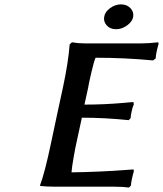

<svg xmlns="http://www.w3.org/2000/svg" viewBox="-20 -844 737 868"><path d="M326.2 -201.2Q321.8 -183.6 313.2 -134.8Q304.7 -85.9 303.2 -64.9Q360.8 -65.4 431.2 -68.6Q501.5 -71.8 543 -75.2L584 -78.1L585 -68.8Q581.5 -59.1 576.2 -34.2Q572.8 -19 571.8 -4.9L563 3.9Q536.1 0 496.1 0H227.1Q207.5 0 190.9 -1Q174.3 -2 167 -2.9L160.2 -3.9Q182.6 -62.5 211.9 -203.1Q221.2 -249.5 240 -335.2Q258.8 -420.9 264.2 -446.8Q289.1 -563.5 294.9 -643.1L305.2 -652.8Q332 -647.9 361.8 -647.9H621.1Q650.9 -647.9 695.8 -652.8L696.8 -645Q694.3 -636.7 690.4 -621.1L687 -605Q684.1 -591.8 684.1 -580.1L671.9 -570.8Q543.5 -583 412.1 -583Q404.8 -567.4 393.1 -516.8Q381.3 -466.3 377.9 -444.8L361.8 -371.1Q451.2 -371.1 539.1 -378.9Q543.9 -379.4 561.3 -380.9Q578.6 -382.3 583 -382.8L585 -373Q577.6 -354 575.2 -340.8Q570.8 -320.8 570.8 -310.1L562 -300.8Q452.1 -312 350.1 -312ZM451.2 -769Q454.6 -790.5 477.8 -807.4Q501 -824.2 526.9 -824.2Q553.7 -824.2 569.8 -807.1Q585.9 -790 582 -767.1Q577.6 -745.6 554.2 -728.8Q530.8 -711.9 504.9 -711.9Q478 -711.9 462.4 -729.2Q446.8 -746.6 451.2 -769Z"/></svg>

Font: Linear Smooth
Style: Bold Italic
Weight: 700
Designer: Philipp H. Poll, Flanker
Foundry: Philipp H. Poll, reworked by Flanker
Version: Version 1.061 | FøM Fix